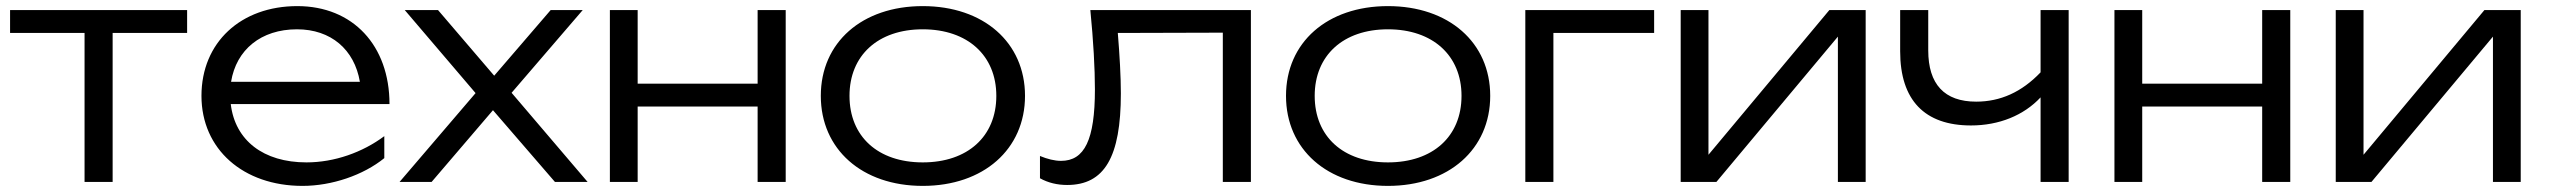

<svg xmlns="http://www.w3.org/2000/svg" viewBox="-20 -596 8353 629"><path d="M257 0H349V-488H593V-563H13V-488H257Z M971 13C1067 13 1170 -22 1239 -78V-150C1168 -97 1076 -64 984 -64C843 -64 750 -136 736 -255H1256C1256 -447 1136 -576 954 -576C769 -576 640 -457 640 -282C640 -107 777 13 971 13ZM953 -500C1064 -500 1141 -434 1159 -328H737C754 -433 835 -500 953 -500Z M1394 0 1595 -235 1798 0H1905L1656 -292L1889 -563H1784L1599 -348L1415 -563H1306L1538 -291L1289 0Z M1978 0H2069V-247H2462V0H2554V-563H2462V-322H2069V-563H1978Z M3003 13C3202 13 3338 -107 3338 -282C3338 -457 3202 -576 3003 -576C2804 -576 2669 -457 2669 -282C2669 -107 2804 13 3003 13ZM3003 -64C2856 -64 2763 -149 2763 -282C2763 -414 2856 -500 3003 -500C3150 -500 3244 -414 3244 -282C3244 -149 3150 -64 3003 -64Z M3552 -563C3562 -462 3567 -371 3567 -303C3567 -138 3533 -69 3456 -69C3435 -69 3411 -75 3387 -85V-12C3414 3 3444 10 3476 10C3598 10 3652 -81 3652 -290C3652 -344 3648 -415 3642 -488L3986 -489V0H4078V-563Z M4527 13C4726 13 4862 -107 4862 -282C4862 -457 4726 -576 4527 -576C4328 -576 4193 -457 4193 -282C4193 -107 4328 13 4527 13ZM4527 -64C4380 -64 4287 -149 4287 -282C4287 -414 4380 -500 4527 -500C4674 -500 4768 -414 4768 -282C4768 -149 4674 -64 4527 -64Z M4977 -563V0H5069V-488H5399V-563Z M5603 0 6001 -476V0H6092V-563H5973L5577 -89V-563H5486V0Z M6757 0V-563H6665V-359C6603 -294 6533 -263 6454 -263C6350 -263 6297 -320 6297 -431V-563H6205V-428C6205 -268 6285 -185 6437 -185C6529 -185 6610 -218 6665 -277V0Z M6907 0H6998V-247H7391V0H7483V-563H7391V-322H6998V-563H6907Z M7749 0 8147 -476V0H8238V-563H8119L7723 -89V-563H7632V0Z"/></svg>

Font: Bounded Light
Style: Regular
Weight: 300
Designer: Vlad Churkin
Version: Version 3.0